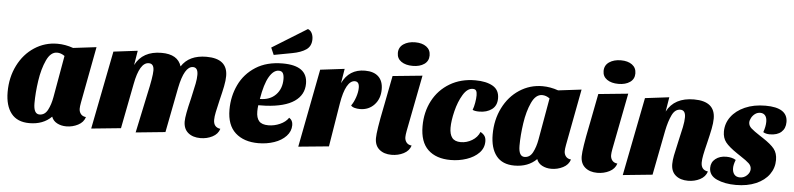

<svg xmlns="http://www.w3.org/2000/svg" viewBox="-46 -1026 5357 1295"><g transform="rotate(5 2632.0 -378.0)"><path d="M507 -107Q507 -86 519 -71Q531 -56 554 -54Q543 -18 506 1Q469 20 427 20Q392 20 364.5 5.5Q337 -9 327 -37Q270 20 177 20Q95 20 54 -32Q13 -84 13 -177Q13 -276 53.5 -357Q94 -438 164.5 -484Q235 -530 320 -530Q373 -530 427 -511L584 -530L512 -149Q507 -122 507 -107ZM323 -470Q279 -470 251.5 -410.5Q224 -351 212 -269Q200 -187 200 -117Q200 -44 240 -44Q276 -44 295.5 -81Q315 -118 324 -169L374 -452Q349 -470 323 -470Z M1025 -530Q1135 -530 1160 -450Q1211 -530 1329 -530Q1472 -530 1472 -412Q1472 -382 1464 -342Q1456 -302 1442 -246Q1430 -195 1423.5 -164Q1417 -133 1417 -111Q1417 -60 1464 -54Q1453 -18 1416 1Q1379 20 1335 20Q1283 20 1251.5 -6.5Q1220 -33 1220 -83Q1220 -124 1249 -240Q1265 -310 1271.5 -343.5Q1278 -377 1278 -403Q1278 -453 1244 -453Q1186 -453 1156 -304L1097 0L897 20L953 -244Q980 -364 980 -406Q980 -453 945 -453Q883 -453 855 -304L796 0L596 20L700 -510L863 -530L847 -432Q897 -530 1025 -530Z M2013 -408Q2013 -332 1948.5 -287.5Q1884 -243 1756 -236Q1740 -235 1705 -235Q1702 -214 1702 -193Q1702 -149 1721 -127.5Q1740 -106 1784 -106Q1824 -106 1862.5 -123Q1901 -140 1920 -169Q1945 -154 1945 -121Q1945 -79 1914.5 -46.5Q1884 -14 1834 3Q1784 20 1727 20Q1629 20 1571.5 -32Q1514 -84 1514 -189Q1514 -279 1551 -357Q1588 -435 1662.5 -482.5Q1737 -530 1845 -530Q2013 -530 2013 -408ZM1712 -278Q1780 -278 1819.5 -319Q1859 -360 1859 -425Q1859 -451 1851 -465Q1843 -479 1823 -479Q1787 -479 1758 -429.5Q1729 -380 1712 -278ZM2030 -710Q2030 -663 1996 -639.5Q1962 -616 1902 -605L1779 -582L1758 -630L1994 -776Q2012 -769 2021 -751Q2030 -733 2030 -710Z M2402 -530Q2462 -530 2493.5 -500Q2525 -470 2525 -414Q2525 -350 2487 -309.5Q2449 -269 2390 -269Q2371 -269 2354 -273.5Q2337 -278 2329 -288Q2346 -311 2358 -346.5Q2370 -382 2370 -411Q2370 -453 2340 -453Q2310 -453 2287.5 -413Q2265 -373 2252 -294L2204 0L1998 20L2100 -510L2264 -530L2248 -432Q2295 -530 2402 -530Z M2827 -670Q2827 -632 2797 -611Q2767 -590 2719 -590Q2671 -590 2641.5 -610.5Q2612 -631 2612 -668Q2612 -707 2643.5 -728.5Q2675 -750 2723 -750Q2770 -750 2798.5 -729Q2827 -708 2827 -670ZM2712 -107Q2712 -86 2724 -71Q2736 -56 2759 -54Q2748 -18 2711 1Q2674 20 2629 20Q2578 20 2546.5 -6.5Q2515 -33 2515 -83Q2515 -132 2548 -294L2552 -314L2590 -510L2791 -530L2717 -149Q2712 -122 2712 -107Z M3312 -422Q3312 -372 3278 -347Q3244 -322 3193 -322Q3162 -322 3148 -330Q3156 -350 3161 -379Q3166 -408 3166 -430Q3166 -450 3160 -460.5Q3154 -471 3137 -471Q3100 -471 3071 -423Q3042 -375 3026 -309.5Q3010 -244 3010 -197Q3010 -153 3028 -129.5Q3046 -106 3087 -106Q3127 -106 3163 -127.5Q3199 -149 3214 -186Q3234 -175 3243 -161Q3252 -147 3252 -125Q3252 -80 3220.5 -47.5Q3189 -15 3137.5 2.5Q3086 20 3029 20Q2931 20 2876 -32Q2821 -84 2821 -191Q2821 -287 2861.5 -364Q2902 -441 2976.5 -485.5Q3051 -530 3149 -530Q3223 -530 3267.5 -504.5Q3312 -479 3312 -422Z M3791 -107Q3791 -86 3803 -71Q3815 -56 3838 -54Q3827 -18 3790 1Q3753 20 3711 20Q3676 20 3648.5 5.5Q3621 -9 3611 -37Q3554 20 3461 20Q3379 20 3338 -32Q3297 -84 3297 -177Q3297 -276 3337.5 -357Q3378 -438 3448.5 -484Q3519 -530 3604 -530Q3657 -530 3711 -511L3868 -530L3796 -149Q3791 -122 3791 -107ZM3607 -470Q3563 -470 3535.5 -410.5Q3508 -351 3496 -269Q3484 -187 3484 -117Q3484 -44 3524 -44Q3560 -44 3579.5 -81Q3599 -118 3608 -169L3658 -452Q3633 -470 3607 -470Z M4220 -670Q4220 -632 4190 -611Q4160 -590 4112 -590Q4064 -590 4034.5 -610.5Q4005 -631 4005 -668Q4005 -707 4036.5 -728.5Q4068 -750 4116 -750Q4163 -750 4191.5 -729Q4220 -708 4220 -670ZM4105 -107Q4105 -86 4117 -71Q4129 -56 4152 -54Q4141 -18 4104 1Q4067 20 4022 20Q3971 20 3939.5 -6.5Q3908 -33 3908 -83Q3908 -132 3941 -294L3945 -314L3983 -510L4184 -530L4110 -149Q4105 -122 4105 -107Z M4630 -530Q4773 -530 4773 -413Q4773 -383 4765 -342.5Q4757 -302 4743 -245Q4730 -193 4724 -162.5Q4718 -132 4718 -111Q4718 -60 4765 -54Q4754 -18 4717.5 1Q4681 20 4636 20Q4584 20 4552.5 -6.5Q4521 -33 4521 -83Q4521 -108 4527.5 -142Q4534 -176 4549 -240Q4563 -299 4571 -338Q4579 -377 4579 -404Q4579 -453 4544 -453Q4508 -453 4487.5 -410.5Q4467 -368 4454 -304L4395 0L4195 20L4299 -510L4462 -530L4446 -432Q4497 -530 4630 -530Z M4976 -176Q4960 -186 4952 -192Q4894 -231 4871.5 -260Q4849 -289 4849 -332Q4849 -387 4882 -432Q4915 -477 4975 -503.5Q5035 -530 5114 -530Q5264 -530 5264 -432Q5264 -389 5236.5 -364.5Q5209 -340 5159 -340Q5131 -340 5114 -351Q5128 -390 5128 -422Q5128 -450 5116 -464.5Q5104 -479 5083 -479Q5063 -479 5047.5 -467.5Q5032 -456 5023 -439Q5014 -422 5014 -408Q5014 -386 5033 -369Q5052 -352 5095 -324L5115 -311Q5170 -275 5193 -246Q5216 -217 5216 -171Q5216 -117 5185 -73.5Q5154 -30 5096 -5Q5038 20 4960 20Q4885 20 4831.5 -4Q4778 -28 4778 -80Q4778 -118 4807 -141Q4836 -164 4880 -164Q4919 -164 4945 -148Q4932 -115 4932 -92Q4932 -65 4945 -49Q4958 -33 4983 -33Q5011 -33 5031 -52.5Q5051 -72 5051 -95Q5051 -117 5033.5 -133.5Q5016 -150 4976 -176Z"/></g></svg>

Font: Sansita ExtraBold Italic
Style: Regular
Weight: 800
Italic angle: -11°
Designer: Pablo Cosgaya
Foundry: Omnibus-Type
Version: Version 1.006